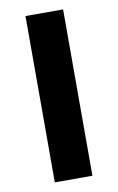

<svg xmlns="http://www.w3.org/2000/svg" viewBox="-77 -696 456 741"><g transform="rotate(-10 150.5 -326.0)"><path d="M76.8 0V-651.8H224.2V0Z"/></g></svg>

Font: SourceSans3VF
Style: Regular
Weight: 200
Designer: Paul D. Hunt
Foundry: Adobe
Version: Version 3.052;hotconv 1.1.0;makeotfexe 2.6.0